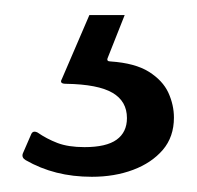

<svg xmlns="http://www.w3.org/2000/svg" viewBox="-20 -25 261 255"><path d="M211 131.2Q211 156.8 196.2 174.1Q181.3 191.4 156.7 200.6Q132.2 209.8 102 209.8Q76.9 209.8 55.2 204.3Q33.4 198.8 14.1 187.7Q8.4 184.3 10.3 178.9L21.5 153.1Q23.8 148 29.9 151Q41.8 159.3 56.3 164.9Q70.7 170.4 92.2 170.4Q121.2 170.4 134.9 160.5Q148.6 150.6 148.6 131.8Q148.6 109.5 129.5 98.3Q110.3 87 67.8 86.3Q62.9 86.3 61.6 84.7Q60.3 83 62.1 80.1L98.7 -5H145.6L123 52Q121.1 56.6 126.8 56.6Q159.3 58.8 177.7 70.3Q196.1 81.9 203.6 98.1Q211 114.4 211 131.2Z"/></svg>

Font: Libre Franklin Thin
Style: Regular
Weight: 100
Designer: Pablo Impallari, Rodrigo Fuenzalida, Nhung Nguyen
Foundry: Impallari Type
Version: Version 3.000